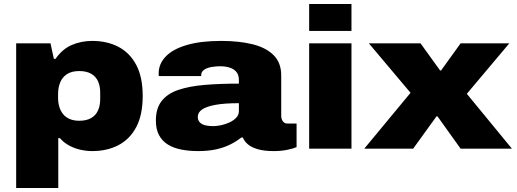

<svg xmlns="http://www.w3.org/2000/svg" viewBox="-20 -745 2590 962"><path d="M61 197V-528H233L250 -450H258Q293 -500 340.5 -520Q388 -540 442 -540Q517 -540 574 -510Q631 -480 663 -419Q695 -358 695 -264Q695 -170 663 -109Q631 -48 574 -18Q517 12 442 12Q414 12 384 5.5Q354 -1 327 -15.5Q300 -30 280 -53H272V197ZM377 -140Q414 -140 437.5 -154Q461 -168 471.5 -192.5Q482 -217 482 -247V-282Q482 -313 471.5 -337Q461 -361 437.5 -375Q414 -389 377 -389Q339 -389 315.5 -373.5Q292 -358 281.5 -332Q271 -306 271 -274V-255Q271 -231 277 -210.5Q283 -190 295.5 -174Q308 -158 328.5 -149Q349 -140 377 -140Z M974 12Q928 12 889 4.5Q850 -3 821.5 -20.5Q793 -38 777 -67.5Q761 -97 761 -141Q761 -202 790 -239Q819 -276 873.5 -294.5Q928 -313 1004.5 -319.5Q1081 -326 1177 -326V-344Q1177 -369 1165 -384Q1153 -399 1131.5 -406Q1110 -413 1082 -413Q1063 -413 1041 -409.5Q1019 -406 1003.5 -396Q988 -386 988 -368V-364H776Q775 -368 775 -370.5Q775 -373 775 -377Q775 -425 810.5 -462Q846 -499 916 -519.5Q986 -540 1088 -540Q1177 -540 1244.5 -523.5Q1312 -507 1350.5 -469Q1389 -431 1389 -367V-165Q1389 -149 1397 -137.5Q1405 -126 1421 -126H1466V-8Q1451 -1 1420 5.5Q1389 12 1352 12Q1305 12 1273 3Q1241 -6 1222.5 -21.5Q1204 -37 1197 -56H1189Q1164 -36 1132.5 -20.5Q1101 -5 1062 3.5Q1023 12 974 12ZM1048 -113Q1065 -113 1087 -117.5Q1109 -122 1129.5 -131.5Q1150 -141 1163.5 -155Q1177 -169 1177 -189V-228Q1104 -228 1058.5 -219.5Q1013 -211 992 -196Q971 -181 971 -160Q971 -141 982.5 -130.5Q994 -120 1011.5 -116.5Q1029 -113 1048 -113Z M1529 -590V-725H1741V-590ZM1529 0V-528H1741V0Z M1805 0 2037 -280 1828 -528H2087L2185 -392H2190L2288 -528H2532L2319 -275L2545 0H2288L2172 -162H2167L2050 0Z"/></svg>

Font: Archivo SemiBold SemiExpanded Black
Style: Regular
Weight: 900
Width: 6
Version: Version 2.001